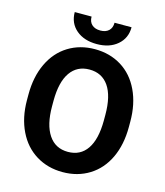

<svg xmlns="http://www.w3.org/2000/svg" viewBox="-130 -994 950 1103"><g transform="rotate(15 345.0 -443.0)"><path d="M647.5 -339.4Q647.5 -234.4 610.4 -155.3Q573.2 -76.2 504.2 -33.2Q435.1 9.8 345.7 9.8Q257.3 9.8 188 -32.7Q118.7 -75.2 80.6 -154.1Q42.5 -232.9 42 -335.4V-370.6Q42 -475.6 79.8 -555.4Q117.7 -635.3 186.8 -678Q255.9 -720.7 344.7 -720.7Q433.6 -720.7 502.7 -678Q571.8 -635.3 609.6 -555.4Q647.5 -475.6 647.5 -371.1ZM499 -371.6Q499 -483.4 459 -541.5Q418.9 -599.6 344.7 -599.6Q271 -599.6 231 -542.2Q190.9 -484.9 190.4 -374V-339.4Q190.4 -230.5 230.5 -170.4Q270.5 -110.4 345.7 -110.4Q419.4 -110.4 459 -168.2Q498.5 -226.1 499 -336.9ZM514.2 -896.5Q514.2 -831.5 467.5 -791.5Q420.9 -751.5 345.2 -751.5Q269.5 -751.5 222.9 -791Q176.3 -830.6 176.3 -896.5H276.4Q276.4 -865.7 294.7 -848.9Q313 -832 345.2 -832Q377 -832 395 -848.9Q413.1 -865.7 413.1 -896.5Z"/></g></svg>

Font: RobotoInd
Style: Bold
Weight: 700
Designer: Google
Version: Version 2.001150; 2014